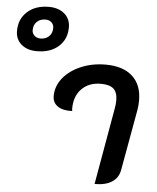

<svg xmlns="http://www.w3.org/2000/svg" viewBox="-215 -906 786 964"><g transform="rotate(5 178.0 -424.0)"><path d="M-157 -723Q-157 -783 -116 -820Q-75 -857 -8 -857Q41 -857 71 -831.5Q101 -806 101 -763Q101 -703 60 -666.5Q19 -630 -49 -630Q-98 -630 -127.5 -655.5Q-157 -681 -157 -723ZM23 -753Q23 -770 11.5 -781Q0 -792 -19 -792Q-46 -792 -62.5 -776Q-79 -760 -79 -734Q-79 -717 -67 -706Q-55 -695 -36 -695Q-10 -695 6.5 -711Q23 -727 23 -753ZM366 -378Q370 -398 370 -419Q370 -459 350 -477Q330 -495 286 -495Q226 -495 189.5 -458Q153 -421 153 -358Q153 -350 154 -346Q107 -344 81 -362Q55 -380 55 -413Q55 -463 88 -504Q121 -545 177.5 -569Q234 -593 302 -593Q389 -593 436.5 -550Q484 -507 484 -429Q484 -403 480 -380L425 -74Q418 -33 385.5 -12Q353 9 298 9Z"/></g></svg>

Font: K2D SemiBold
Style: Italic
Weight: 600
Italic angle: -10°
Designer: Katatrad Aksorn Co.,Ltd.
Foundry: Cadson Demak Co.,Ltd.
Version: Version 1.000; ttfautohint (v1.6)